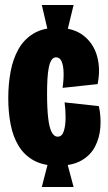

<svg xmlns="http://www.w3.org/2000/svg" viewBox="-20 -699 430 767"><path d="M173 -568 147 -679H274L247 -568ZM147 48 173 -53H247L274 48ZM210 -37Q153 -37 115 -58Q77 -79 54.5 -116Q32 -153 22.5 -202Q13 -251 13 -307Q13 -363 22.5 -413.5Q32 -464 54 -503Q76 -542 114 -565Q152 -588 208 -588Q274 -588 314 -556.5Q354 -525 368 -474Q382 -423 370 -363L230 -348Q235 -383 234 -410.5Q233 -438 226 -454Q219 -470 204 -470Q193 -470 186 -459.5Q179 -449 175 -429.5Q171 -410 169.5 -383.5Q168 -357 168 -325Q168 -265 172.5 -227Q177 -189 186.5 -171Q196 -153 210 -153Q228 -153 235 -175.5Q242 -198 242 -230Q242 -262 238 -290L375 -275Q384 -233 381 -191Q378 -149 360 -114Q342 -79 305.5 -58Q269 -37 210 -37Z"/></svg>

Font: Bricolage Grotesque 96pt ExtraBold Condensed
Style: Regular
Weight: 800
Width: 3
Version: Version 1.001;gftools[0.9.33.dev8+g029e19f]